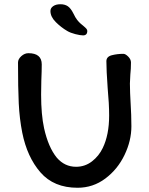

<svg xmlns="http://www.w3.org/2000/svg" viewBox="-20 -884 703 906"><path d="M326 -821Q336 -800 344.5 -789.5Q353 -779 360.5 -772.5Q368 -766 372 -763Q384 -753 388 -748Q392 -743 392 -737Q392 -728 387 -722.5Q382 -717 372 -717Q359 -717 335.5 -723Q312 -729 297 -738Q268 -755 243 -780Q218 -805 218 -832Q218 -846 231 -855Q244 -864 265 -864Q286 -864 300 -854.5Q314 -845 326 -821ZM175 -503 174 -438Q174 -343 188 -279Q208 -189 248 -140Q285 -97 339 -97Q381 -97 414 -122.5Q447 -148 465 -186Q495 -248 495 -339Q495 -394 488 -469Q482 -553 482 -595Q482 -617 508 -623.5Q534 -630 562 -630Q572 -630 585 -617Q598 -604 598 -589Q598 -559 595 -532Q593 -502 593 -490Q593 -452 597 -384Q598 -367 599 -343Q600 -319 600 -288Q600 -220 567.5 -152.5Q535 -85 477 -41.5Q419 2 346 2Q234 2 171 -70.5Q108 -143 85 -258Q72 -324 68.5 -396Q65 -468 65 -589Q65 -605 80.5 -619Q96 -633 114 -633Q177 -633 177 -580Q177 -551 175 -503Z"/></svg>

Font: Itim
Style: Regular
Weight: 400
Designer: Suppakit Chalermlarp
Version: Version 1.002g